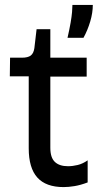

<svg xmlns="http://www.w3.org/2000/svg" viewBox="-20 -752 410 782"><path d="M239 10Q167 10 132 -29Q97 -68 97 -148V-441H20L21 -517H69Q94 -517 105.5 -526Q117 -535 120 -556L129 -633H185V-517H333V-440H185V-150Q185 -110 203.5 -92.5Q222 -75 257 -75Q276 -75 296.5 -80Q317 -85 337 -99V-9Q308 2 283.5 6Q259 10 239 10ZM255 -598Q263 -633 267.5 -659Q272 -685 273.5 -703Q275 -721 275 -732H358Q358 -700 347.5 -664.5Q337 -629 320 -598Z"/></svg>

Font: Bricolage Grotesque 17pt
Style: Regular
Weight: 400
Version: Version 1.001;gftools[0.9.33.dev8+g029e19f]